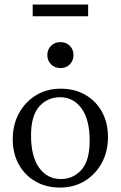

<svg xmlns="http://www.w3.org/2000/svg" viewBox="-20 -836 544 866"><path d="M251 10Q188 10 139.8 -17.8Q91.5 -45.5 64.5 -94.8Q37.5 -144 37.5 -208Q37.5 -274 65.8 -325.5Q94 -377 142.8 -406.5Q191.5 -436 253.5 -436Q317 -436 365 -408.2Q413 -380.5 440 -331.5Q467 -282.5 467 -218Q467 -152 438.8 -100.5Q410.5 -49 361.8 -19.5Q313 10 251 10ZM254 -28.5Q310.5 -28.5 347.5 -70.2Q384.5 -112 384.5 -201Q384.5 -296.5 347.8 -347Q311 -397.5 250.5 -397.5Q194.5 -397.5 157.2 -356Q120 -314.5 120 -225Q120 -129.5 156.8 -79Q193.5 -28.5 254 -28.5ZM252.5 -529Q226.5 -529 210 -546Q193.5 -563 193.5 -587.5Q193.5 -612.5 210 -629.2Q226.5 -646 252.5 -646Q279 -646 295.2 -629.2Q311.5 -612.5 311.5 -587.5Q311.5 -563 295.2 -546Q279 -529 252.5 -529ZM127.5 -762.5V-815.5H377.5V-762.5Z"/></svg>

Font: Newsreader Text
Style: Regular
Weight: 400
Designer: Hugues Gentile
Foundry: Production Type
Version: Version 1.002